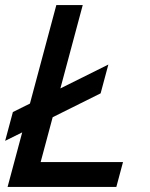

<svg xmlns="http://www.w3.org/2000/svg" viewBox="-33 -740 592 760"><path d="M127.9 -98.5 175.5 -276 365.3 -370.5 395.9 -484.5 206 -390 294.5 -720H190L85.5 -330L18 -296.5L-12.6 -182.5L54.9 -216L-3 0H427.5L453.9 -98.5Z"/></svg>

Font: Manrope
Style: SemiBoldItalic
Weight: 600
Italic angle: -15°
Designer: Mikhail Sharanda
Foundry: Mikhail Sharanda
Version: Version 4.502;hotconv 1.0.109;makeotfexe 2.5.65596